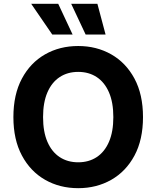

<svg xmlns="http://www.w3.org/2000/svg" viewBox="-20 -979 822 1009"><path d="M731.5 -363.6Q731.5 -244.7 686.6 -161.2Q641.7 -77.8 564.5 -33.9Q487.2 9.9 391 9.9Q294 9.9 217 -34.1Q139.9 -78.1 95.2 -161.6Q50.4 -245 50.4 -363.6Q50.4 -482.6 95.2 -566.1Q139.9 -649.5 217 -693.4Q294 -737.2 391 -737.2Q487.2 -737.2 564.5 -693.4Q641.7 -649.5 686.6 -566.1Q731.5 -482.6 731.5 -363.6ZM575.6 -363.6Q575.6 -440.7 552.7 -493.6Q529.8 -546.5 488.3 -573.9Q446.7 -601.2 391 -601.2Q335.2 -601.2 293.7 -573.9Q252.1 -546.5 229.2 -493.6Q206.3 -440.7 206.3 -363.6Q206.3 -286.6 229.2 -233.7Q252.1 -180.8 293.7 -153.4Q335.2 -126.1 391 -126.1Q446.7 -126.1 488.3 -153.4Q529.8 -180.8 552.7 -233.7Q575.6 -286.6 575.6 -363.6ZM254.6 -797.6 143.8 -959.2H285.9L361.5 -797.6ZM430 -797.6 354 -959.2H491.8L534.8 -797.6Z"/></svg>

Font: InterMG
Style: Bold
Weight: 700
Designer: Rasmus Andersson
Foundry: rsms
Version: Version 3.019;December 26, 2023;FontCreator 15.0.0.2955 64-b